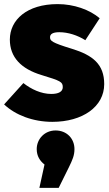

<svg xmlns="http://www.w3.org/2000/svg" viewBox="-25 -574 533 936"><path d="M256 -554C106 -554 23 -477 23 -381C23 -295 78 -238 178 -208C270 -180 281 -175 281 -149C281 -127 260 -116 225 -116C176 -116 127 -139 89 -169L-5 -65C50 -13 136 20 230 20C378 20 483 -54 483 -164C483 -261 427 -305 326 -336C225 -367 219 -375 219 -393C219 -407 231 -417 264 -417C307 -417 353 -402 391 -378L461 -485C412 -527 335 -554 256 -554ZM246 62C192 62 154 104 154 153C154 187 170 211 192 228L167 342H261L311 241C328 206 338 184 338 153C338 101 300 62 246 62Z"/></svg>

Font: Fira Sans Heavy
Style: Regular
Weight: 900
Designer: bBox Type GmbH & Carrois Corporate GbR & Edenspiekermann AG
Foundry: bBox Type GmbH & Carrois Corporate GbR & Edenspiekermann AG
Version: Version 4.300;PS 004.300;hotconv 1.0.88;makeotf.lib2.5.64775